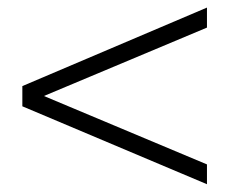

<svg xmlns="http://www.w3.org/2000/svg" viewBox="-20 -494 600 494"><path d="M37.5 -220.5V-272.5L512.5 -474.5V-423L93 -247L512.5 -71V-20Z"/></svg>

Font: HK Grotesk Light
Style: Regular
Weight: 300
Designer: Alfredo Marco Pradil
Foundry: Hanken Design Co.
Version: Version 3.001